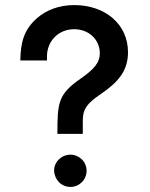

<svg xmlns="http://www.w3.org/2000/svg" viewBox="-20 -724 589 756"><path d="M206 -197H306V-249C306 -293 321 -316 376 -353C443 -399 484 -443 484 -518C484 -630 393 -704 272 -704C214 -704 161 -685 123 -650C74 -606 61 -556 60 -486H165V-502C165 -563 211 -609 272 -609C330 -609 373 -568 373 -514C373 -479 353 -453 297 -414C209 -353 206 -320 206 -197ZM193 -52C195 -15 222 12 258 12C292 12 321 -16 321 -52C321 -68 315 -83 304 -95C292 -107 275 -115 258 -115C222 -115 193 -87 193 -52Z"/></svg>

Font: All Genders v4
Style: Regular
Weight: 400
Designer: Rassam Alawdi
Foundry: Rassam Art
Version: Version 3.100;FEAKit 1.0